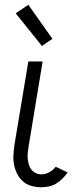

<svg xmlns="http://www.w3.org/2000/svg" viewBox="-20 -778 304 806"><path d="M154 8Q132 8 112 2.5Q92 -3 77 -16Q62 -29 52.5 -47.5Q43 -66 39 -86.5Q35 -107 36.5 -128.5Q38 -150 41 -172L99 -520H159L100 -163Q98 -150 96.5 -137Q95 -124 96.5 -111.5Q98 -99 101 -87.5Q104 -76 111.5 -66.5Q119 -57 130 -51.5Q141 -46 154 -46Q171 -46 187 -55Q203 -64 214 -78L264 -54Q254 -40 242 -28Q230 -16 216 -7.5Q202 1 185.5 4.5Q169 8 154 8ZM156 -585 46 -722 99 -758 200 -615Z"/></svg>

Font: Iosevka QP Light
Style: Italic
Weight: 300
Italic angle: -9°
Designer: Belleve Invis
Foundry: Belleve Invis
Version: Version 20.0.0; ttfautohint (v1.8.4)